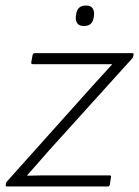

<svg xmlns="http://www.w3.org/2000/svg" viewBox="-20 -674 503 694"><path d="M6 0Q-1 0 1 -6V-10Q2 -15 6 -19L314 -363Q332 -383 350 -402.5Q368 -422 385 -441V-442Q358 -442 330.5 -442Q303 -442 276 -442H99Q92 -442 93 -449L98 -476Q100 -482 106 -482H458Q464 -482 463 -476L462 -473Q461 -470 460.5 -467.5Q460 -465 458 -463L157 -130Q138 -108 118 -85.5Q98 -63 78 -40V-39Q105 -40 132.5 -40Q160 -40 188 -40H377Q383 -40 381 -33L377 -6Q375 0 370 0ZM284 -580Q267 -580 260 -589Q253 -598 254 -613L255 -621Q257 -637 265.5 -645.5Q274 -654 291 -654Q307 -654 314 -645Q321 -636 320 -621L319 -613Q317 -597 308.5 -588.5Q300 -580 284 -580Z"/></svg>

Font: Sofia Sans ExtraLight
Style: Italic
Weight: 250
Italic angle: -9°
Version: Version 4.100-B